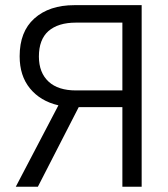

<svg xmlns="http://www.w3.org/2000/svg" viewBox="-20 -710 639 730"><path d="M279.3 -302.7 124 0H40L202.1 -309.6Q133.8 -325.2 93.8 -374Q54.7 -421.9 54.7 -496.1Q54.7 -589.8 110.4 -639.6Q167 -690.4 262.7 -690.4H518.6V0H445.3V-302.7ZM445.3 -366.2V-624H268.6Q201.2 -624 164.1 -591.8Q127.9 -559.6 127.9 -495.1Q127.9 -433.6 165 -399.4Q201.2 -366.2 268.6 -366.2Z"/></svg>

Font: Dinish
Style: Regular
Weight: 400
Designer: Bert Driehuis
Foundry: Playbeing
Version: Version 3.006; git-39231f3c-release